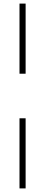

<svg xmlns="http://www.w3.org/2000/svg" viewBox="-20 -828 251 1068"><path d="M88.5 -418V-808H122.5V-418ZM88.5 220V-170H122.5V220Z"/></svg>

Font: Encode Sans SC SemiCondensed Thin
Style: Regular
Weight: 250
Width: 4
Designer: Multiple Designers
Foundry: Impallari Type
Version: Version 3.002